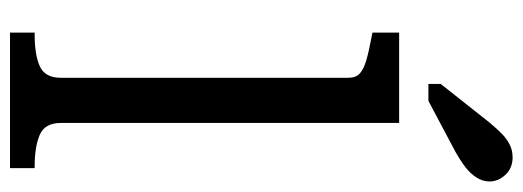

<svg xmlns="http://www.w3.org/2000/svg" viewBox="-342 -676 1019 374"><g transform="rotate(90 167.0 -489.5)"><path d="M220 -758V-99Q220 -68 243 -58Q266 -48 305 -48H308V0H44V-48H48Q87 -48 109.5 -58Q132 -68 132 -99V-659Q132 -674 123.5 -681.5Q115 -689 98 -694Q81 -699 54 -704L44 -706V-758ZM220 -935 144 -839V-815H177L275 -867Q293 -877 306 -887Q319 -897 326.5 -909Q334 -921 334 -934Q334 -951 321 -965Q308 -979 287 -979Q273 -979 261.5 -973Q250 -967 240.5 -957.5Q231 -948 220 -935Z"/></g></svg>

Font: Roboto Serif
Style: Regular
Weight: 400
Designer: Greg Gazdowicz
Foundry: Commercial Type
Version: Version 1.008